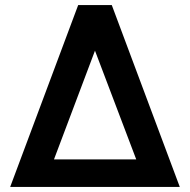

<svg xmlns="http://www.w3.org/2000/svg" viewBox="-20 -734 746 754"><path d="M419 -714 686 0H20L287 -714ZM515 -108 353 -535 192 -108Z"/></svg>

Font: Non Bureau Medium
Style: Regular
Weight: 500
Designer: Jona Saucedo
Foundry: Non Foundry
Version: Version 1.000; ttfautohint (v1.8.4)